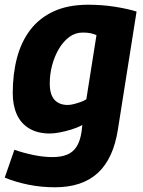

<svg xmlns="http://www.w3.org/2000/svg" viewBox="-34 -574 608 814"><path d="M-14 179 27 61Q64 74 107 83Q150 92 189 92Q224 92 249.5 82Q275 72 290.5 48Q306 24 312 -17L315 -44Q295 -33 269 -25Q243 -17 219 -12.5Q195 -8 177 -8Q126 -8 90.5 -29Q55 -50 37.5 -88.5Q20 -127 20 -179Q20 -260 38 -328.5Q56 -397 94.5 -447.5Q133 -498 194 -526Q255 -554 341 -554Q366 -554 395 -552Q424 -550 452.5 -545.5Q481 -541 505.5 -535.5Q530 -530 545 -525L466 -26Q447 98 381 159Q315 220 199 220Q141 220 86.5 209Q32 198 -14 179ZM375 -425Q364 -430 350.5 -433Q337 -436 317 -436Q285 -436 259.5 -417Q234 -398 215.5 -366.5Q197 -335 187 -297.5Q177 -260 177 -220Q177 -173 197 -151Q217 -129 253 -129Q264 -129 278 -132.5Q292 -136 306.5 -141Q321 -146 332 -153Z"/></svg>

Font: Georama ExtraCondensed Thin
Style: Bold Italic
Weight: 700
Italic angle: -9°
Version: Version 1.001